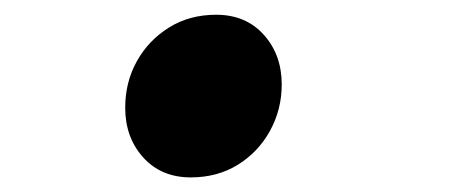

<svg xmlns="http://www.w3.org/2000/svg" viewBox="-20 -231 640 263"><path d="M241.3 12Q200.9 12 176.2 -15.3Q151.5 -42.7 151.5 -83.4Q151.5 -118.6 167.5 -147.2Q183.5 -175.9 211.5 -193.3Q239.5 -210.8 276.1 -210.8Q316.7 -210.8 341.3 -183.4Q365.9 -156.1 365.9 -115.3Q365.9 -81 349.9 -51.9Q333.9 -22.8 305.9 -5.4Q277.9 12 241.3 12Z"/></svg>

Font: SourceCodeVF
Style: Italic
Weight: 200
Italic angle: -11°
Monospace: yes
Designer: Paul D. Hunt, Teo Tuominen
Foundry: Adobe
Version: Version 1.026;hotconv 1.1.0;makeotfexe 2.6.0